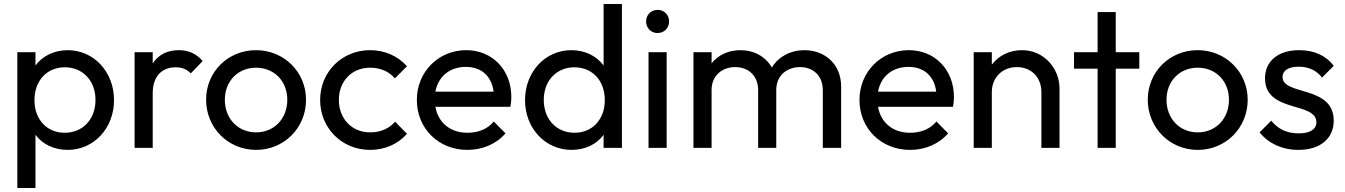

<svg xmlns="http://www.w3.org/2000/svg" viewBox="-20 -734 6675 953"><path d="M66 199H156V-65C191 -18 248 10 316 10C446 10 546 -98 546 -237C546 -377 446 -485 316 -485C249 -485 191 -456 156 -409V-475H66ZM301 -75C212 -75 151 -142 151 -237C151 -333 212 -400 302 -400C391 -400 454 -333 454 -238C454 -142 391 -75 301 -75Z M648 0H738V-271C738 -357 785 -400 852 -400C883 -400 906 -391 927 -370L986 -431C953 -469 915 -485 867 -485C809 -485 765 -461 738 -419V-475H648Z M1251 10C1390 10 1499 -99 1499 -239C1499 -377 1389 -485 1251 -485C1111 -485 1003 -377 1003 -239C1003 -100 1112 10 1251 10ZM1251 -77C1161 -77 1096 -145 1096 -239C1096 -331 1161 -398 1251 -398C1340 -398 1406 -332 1406 -239C1406 -145 1341 -77 1251 -77Z M1817 10C1890 10 1956 -19 2000 -70L1941 -130C1911 -95 1868 -77 1817 -77C1727 -77 1662 -144 1662 -238C1662 -332 1727 -398 1817 -398C1867 -398 1910 -380 1940 -345L2000 -405C1955 -456 1890 -485 1817 -485C1677 -485 1569 -377 1569 -238C1569 -98 1677 10 1817 10Z M2300 10C2375 10 2443 -19 2489 -72L2431 -131C2400 -93 2353 -75 2300 -75C2215 -75 2155 -125 2141 -204H2513C2517 -223 2518 -238 2518 -252C2518 -387 2424 -485 2294 -485C2156 -485 2049 -377 2049 -238C2049 -96 2157 10 2300 10ZM2292 -402C2370 -402 2420 -356 2430 -279H2141C2155 -354 2212 -402 2292 -402Z M2817 10C2884 10 2942 -18 2976 -65V0H3067V-714H2976V-409C2941 -456 2884 -485 2816 -485C2686 -485 2586 -377 2586 -237C2586 -98 2686 10 2817 10ZM2832 -75C2742 -75 2679 -142 2679 -238C2679 -333 2742 -400 2831 -400C2921 -400 2982 -333 2982 -237C2982 -142 2921 -75 2832 -75Z M3244 -570C3277 -570 3301 -595 3301 -628C3301 -660 3277 -685 3244 -685C3211 -685 3187 -660 3187 -628C3187 -595 3211 -570 3244 -570ZM3199 0H3289V-475H3199Z M3422 0H3512V-288C3512 -358 3564 -401 3629 -401C3695 -401 3743 -358 3743 -287V0H3833V-288C3833 -358 3885 -401 3951 -401C4016 -401 4064 -358 4064 -287V0H4155V-305C4155 -416 4074 -485 3972 -485C3904 -485 3844 -453 3811 -399C3780 -453 3723 -485 3655 -485C3596 -485 3545 -461 3512 -420V-475H3422Z M4497 10C4572 10 4640 -19 4686 -72L4628 -131C4597 -93 4550 -75 4497 -75C4412 -75 4352 -125 4338 -204H4710C4714 -223 4715 -238 4715 -252C4715 -387 4621 -485 4491 -485C4353 -485 4246 -377 4246 -238C4246 -96 4354 10 4497 10ZM4489 -402C4567 -402 4617 -356 4627 -279H4338C4352 -354 4409 -402 4489 -402Z M4813 0H4903V-277C4903 -349 4955 -401 5027 -401C5099 -401 5149 -350 5149 -277V0H5239V-295C5239 -394 5162 -485 5053 -485C4990 -485 4937 -458 4903 -413V-475H4813Z M5428 0H5518V-393H5635V-475H5518V-674H5428V-475H5311V-393H5428Z M5925 10C6064 10 6173 -99 6173 -239C6173 -377 6063 -485 5925 -485C5785 -485 5677 -377 5677 -239C5677 -100 5786 10 5925 10ZM5925 -77C5835 -77 5770 -145 5770 -239C5770 -331 5835 -398 5925 -398C6014 -398 6080 -332 6080 -239C6080 -145 6015 -77 5925 -77Z M6425 10C6532 10 6600 -46 6600 -135C6600 -312 6346 -258 6346 -352C6346 -383 6374 -403 6426 -403C6476 -403 6515 -384 6542 -349L6600 -407C6562 -458 6503 -485 6429 -485C6324 -485 6259 -431 6259 -345C6259 -172 6514 -231 6514 -127C6514 -92 6482 -72 6426 -72C6370 -72 6324 -92 6290 -135L6232 -77C6276 -22 6345 10 6425 10Z"/></svg>

Font: Outfit
Style: Regular
Weight: 400
Designer: Rodrigo Fuenzalida
Foundry: fragTYPE
Version: Version 1.100;gftools[0.9.27]